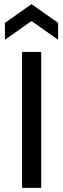

<svg xmlns="http://www.w3.org/2000/svg" viewBox="-20 -912 307 932"><path d="M87 0V-660H180V0ZM4 -719V-801L133 -892L262 -801V-719L133 -810Z"/></svg>

Font: Bricolage Grotesque 10pt
Style: Regular
Weight: 400
Designer: Mathieu Triay
Foundry: Atelier Triay
Version: Version 1.000; ttfautohint (v1.8.4.7-5d5b);gftools[0.9.32]